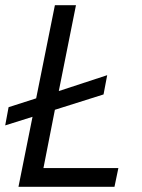

<svg xmlns="http://www.w3.org/2000/svg" viewBox="-28 -718 546 738"><path d="M427 -72 412 0H43L97 -269L-8 -236L5 -306L111 -340L183 -698H264L198 -368L384 -429L370 -355L183 -296L139 -72Z"/></svg>

Font: IBM Plex Sans Var
Style: Italic
Weight: 400
Italic angle: -11.31°
Designer: Mike Abbink, Paul van der Laan, Pieter van Rosmalen
Foundry: Bold Monday
Version: Version 1.001